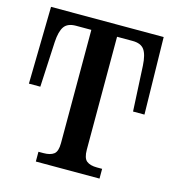

<svg xmlns="http://www.w3.org/2000/svg" viewBox="-107 -804 814 894"><g transform="rotate(15 300.5 -357.0)"><path d="M147 -47H171Q204 -47 221 -60Q238 -73 238 -113V-659H164Q124 -659 107.5 -635.5Q91 -612 88 -560L77 -342H22L29 -714H572L579 -342H524L513 -560Q510 -613 493.5 -636Q477 -659 437 -659H362V-115Q362 -74 379 -60.5Q396 -47 429 -47H454V0H147Z"/></g></svg>

Font: Noto Serif NarrowSemiBold
Style: Regular
Weight: 600
Width: 4
Designer: Monotype Design Team
Foundry: Monotype Imaging Inc.
Version: Version 1.001